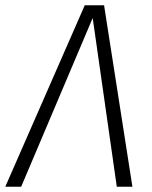

<svg xmlns="http://www.w3.org/2000/svg" viewBox="-40 -705 574 725"><path d="M353 -685 460 0H401L310 -637L40 0H-20L280 -685Z"/></svg>

Font: Fira Sans Condensed Light
Style: Italic
Weight: 300
Width: 3
Italic angle: -8°
Designer: Carrois Corporate & Edenspiekermann AG
Foundry: Carrois Corporate GbR & Edenspiekermann AG
Version: Version 4.203